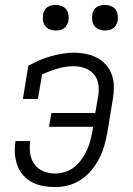

<svg xmlns="http://www.w3.org/2000/svg" viewBox="-20 -752 540 780"><path d="M204 8Q179 8 154.5 3.5Q130 -1 109.5 -12Q89 -23 73.5 -41Q58 -59 50 -81.5Q42 -104 40.5 -129Q39 -154 43 -179Q43 -179 43 -179Q43 -179 43 -179H103Q103 -179 103 -179Q103 -179 103 -179Q103 -179 103 -179Q103 -179 103 -179Q99 -154 102.5 -129Q106 -104 119.5 -85Q133 -66 156 -56.5Q179 -47 204 -47Q224 -47 244.5 -53.5Q265 -60 282 -73.5Q299 -87 311.5 -105Q324 -123 333 -142Q342 -161 347 -181Q352 -201 356 -222L358 -237H179L189 -293H367L379 -362Q383 -386 379.5 -409.5Q376 -433 361.5 -450Q347 -467 325 -475Q303 -483 279 -483Q247 -483 214.5 -473.5Q182 -464 151 -450L134 -350H73L95 -485Q117 -497 140 -507Q163 -517 186.5 -523.5Q210 -530 234 -534Q258 -538 281 -538Q305 -538 329.5 -533Q354 -528 374.5 -517Q395 -506 410.5 -488.5Q426 -471 434 -449Q442 -427 442.5 -402Q443 -377 439 -353L416 -213Q411 -186 403.5 -159.5Q396 -133 383 -108Q370 -83 351.5 -60.5Q333 -38 309 -22Q285 -6 258 1Q231 8 204 8ZM406 -628Q394 -628 382.5 -632.5Q371 -637 364 -646Q357 -655 355 -667.5Q353 -680 355 -693Q356 -701 360.5 -709.5Q365 -718 372.5 -723Q380 -728 389 -730Q398 -732 406 -732Q419 -732 430.5 -727.5Q442 -723 449 -714Q456 -705 458 -692.5Q460 -680 458 -667Q456 -659 451.5 -650.5Q447 -642 439.5 -637Q432 -632 423.5 -630Q415 -628 406 -628ZM206 -628Q194 -628 182.5 -632.5Q171 -637 164 -646Q157 -655 155 -667.5Q153 -680 155 -693Q156 -701 160.5 -709.5Q165 -718 172.5 -723Q180 -728 189 -730Q198 -732 206 -732Q219 -732 230.5 -727.5Q242 -723 249 -714Q256 -705 258 -692.5Q260 -680 258 -667Q256 -659 251.5 -650.5Q247 -642 239.5 -637Q232 -632 223.5 -630Q215 -628 206 -628Z"/></svg>

Font: Iosevka Slab Light
Style: Italic
Weight: 300
Italic angle: -9°
Monospace: yes
Designer: Belleve Invis
Foundry: Belleve Invis
Version: Version 11.1.1; ttfautohint (v1.8.3)